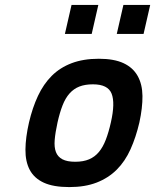

<svg xmlns="http://www.w3.org/2000/svg" viewBox="-20 -750 631 781"><path d="M382 -511Q444 -511 482.5 -493Q521 -475 540 -441Q559 -407 559.5 -359.5Q560 -312 547 -252Q533 -192 511 -143Q489 -94 455 -60Q421 -26 373.5 -7.5Q326 11 262 11Q197 11 158 -7Q119 -25 101 -59Q83 -93 83.5 -142Q84 -191 98 -252Q112 -312 134.5 -360Q157 -408 190.5 -441.5Q224 -475 271.5 -493Q319 -511 382 -511ZM286 -92Q319 -92 342.5 -102Q366 -112 382.5 -132Q399 -152 410.5 -182Q422 -212 431 -252Q449 -331 434 -369Q419 -407 358 -407Q326 -407 303 -398Q280 -389 263 -370Q246 -351 234.5 -321.5Q223 -292 214 -252Q205 -211 202.5 -181Q200 -151 207.5 -131.5Q215 -112 234 -102Q253 -92 286 -92ZM271 -730H380L353 -612H244ZM482 -730H591L564 -612H455Z"/></svg>

Font: Panefresco 800wt
Style: Italic
Weight: 800
Foundry: Campivisivi & Chank Co
Version: Version 1.001